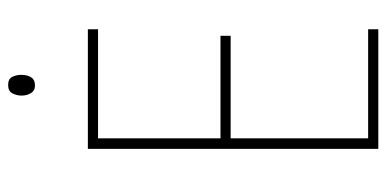

<svg xmlns="http://www.w3.org/2000/svg" viewBox="-259 -691 950 472"><g transform="rotate(-90 216.0 -455.0)"><path d="M380 0H86V-714H380V-689H112V-388H364V-363H112V-25H380ZM243 -910Q258 -910 263 -900Q268 -890 268 -878Q268 -863 262 -853.5Q256 -844 242 -844Q229 -844 223 -854Q217 -864 217 -877Q217 -889 222.5 -899.5Q228 -910 243 -910Z"/></g></svg>

Font: Noto Sans Khmer Condensed Thin
Style: Regular
Weight: 100
Width: 3
Designer: Danh Hong and the Monotype Design Team
Foundry: Monotype Imaging Inc.
Version: Version 2.004; ttfautohint (v1.8.4.7-5d5b)